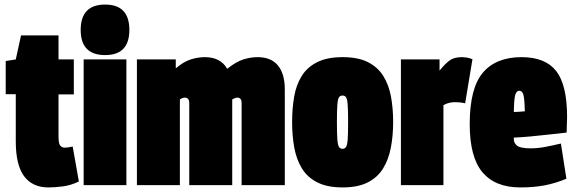

<svg xmlns="http://www.w3.org/2000/svg" viewBox="-20 -810 2515 840"><path d="M192 10Q122 10 85.5 -39Q49 -88 49 -192V-398H5V-543L49 -550L72 -655H236V-550H303V-397H236V-213Q236 -182 243.5 -173Q251 -164 263 -164Q277 -164 298 -169L325 -16Q290 1 255 5.5Q220 10 192 10Z M440 -569Q333 -569 333 -679Q333 -790 440 -790Q546 -790 546 -679Q546 -569 440 -569ZM346 0V-550H533V0Z M579 0V-550H749V-511Q783 -540 814.5 -550Q846 -560 876 -560Q945 -560 974 -509Q1013 -540 1044.5 -550Q1076 -560 1107 -560Q1166 -560 1196 -523.5Q1226 -487 1226 -419V0H1037V-358Q1037 -373 1031.5 -378Q1026 -383 1020 -383Q1010 -383 996 -375Q996 -373 996 -369V0H808V-358Q808 -373 802 -378Q796 -383 790 -383Q779 -383 767 -375V0Z M1258 -276Q1258 -336 1267 -387.5Q1276 -439 1300 -477.5Q1324 -516 1367.5 -538Q1411 -560 1479 -560Q1547 -560 1590 -538Q1633 -516 1657 -477.5Q1681 -439 1690.5 -387.5Q1700 -336 1700 -276Q1700 -216 1690 -164Q1680 -112 1656 -73Q1632 -34 1589 -12Q1546 10 1479 10Q1412 10 1368.5 -12Q1325 -34 1301 -73Q1277 -112 1267.5 -164Q1258 -216 1258 -276ZM1454 -276Q1454 -223 1456 -198.5Q1458 -174 1463.5 -166.5Q1469 -159 1479 -159Q1488 -159 1493.5 -166.5Q1499 -174 1501 -198.5Q1503 -223 1503 -276Q1503 -328 1501 -353Q1499 -378 1493.5 -385Q1488 -392 1479 -392Q1469 -392 1463.5 -385Q1458 -378 1456 -353Q1454 -328 1454 -276Z M1903 -550V-501Q1929 -533 1948.5 -546.5Q1968 -560 2001 -560Q2009 -560 2020 -558.5Q2031 -557 2047 -551L2015 -358Q2003 -361 1991 -362Q1979 -363 1972 -363Q1959 -363 1947 -360.5Q1935 -358 1920 -350V0H1734V-550Z M2256 10Q2147 10 2091 -56Q2035 -122 2035 -267Q2035 -424 2092.5 -492Q2150 -560 2262 -560Q2366 -560 2413.5 -499Q2461 -438 2461 -298Q2461 -286 2460 -266Q2459 -246 2459 -230Q2430 -227 2387 -222Q2344 -217 2300.5 -213Q2257 -209 2228 -208Q2228 -205 2228 -203.5Q2228 -202 2228 -200Q2228 -184 2242.5 -172.5Q2257 -161 2303 -161Q2333 -161 2366.5 -167.5Q2400 -174 2434 -182L2458 -28Q2410 -8 2362.5 1Q2315 10 2256 10ZM2228 -320Q2237 -320 2250.5 -321Q2264 -322 2276 -323Q2275 -380 2269.5 -396.5Q2264 -413 2252 -413Q2240 -413 2234.5 -396Q2229 -379 2228 -320Z"/></svg>

Font: Georama Condensed Black
Style: Regular
Weight: 900
Width: 3
Designer: Jean-Baptiste Levee
Foundry: Production Type
Version: Version 1.000